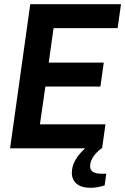

<svg xmlns="http://www.w3.org/2000/svg" viewBox="-20 -706 596 914"><path d="M28 0 124 -686H556L540 -572H235L212 -408H474L458 -294H196L170 -114H482L466 0ZM411 188Q368 188 345 169Q322 150 322 116Q322 55 390 -4H461L463 0Q409 42 409 86Q409 121 464 121H486L478 177Q460 182 444 185Q428 188 411 188Z"/></svg>

Font: Archivo Narrow
Style: Bold Italic
Weight: 700
Italic angle: -8°
Designer: Hector Gatti
Foundry: Omnibus-Type
Version: Version 3.002